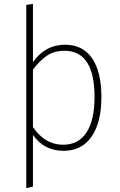

<svg xmlns="http://www.w3.org/2000/svg" viewBox="-20 -759 612 979"><path d="M311 -531Q402 -531 449.5 -462Q497 -393 497 -264Q497 -135 447 -62.5Q397 10 304 10Q205 10 148 -71V193L114 200V-734L148 -739V-442Q211 -531 311 -531ZM302 -21Q380 -21 421 -83.5Q462 -146 462 -264Q462 -500 309 -500Q257 -500 220.5 -476Q184 -452 148 -404V-111Q209 -21 302 -21Z"/></svg>

Font: Fira Sans UltraLight
Style: Regular
Weight: 200
Designer: Carrois Corporate & Edenspiekermann AG
Foundry: Carrois Corporate GbR & Edenspiekermann AG
Version: Version 4.106;PS 004.106;hotconv 1.0.70;makeotf.lib2.5.58329